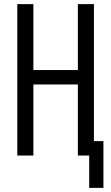

<svg xmlns="http://www.w3.org/2000/svg" viewBox="-20 -755 540 932"><path d="M413 157V0H358V-345H142V0H64V-735H142V-415H358V-735H436V-70H482V157Z"/></svg>

Font: Huly
Style: Regular
Weight: 400
Designer: Belleve Invis
Foundry: Belleve Invis
Version: Version 33.2.5; ttfautohint (v1.8.4)